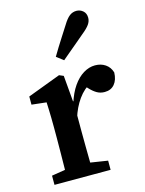

<svg xmlns="http://www.w3.org/2000/svg" viewBox="-116 -839 686 909"><g transform="rotate(-15 226.5 -384.5)"><path d="M36 0V-45L141 -62H202L311 -45V0ZM101 0Q102 -25 102.5 -62.5Q103 -100 103.5 -140Q104 -180 104 -212V-265Q104 -292 103.5 -311.5Q103 -331 102.5 -349Q102 -367 101 -387L29 -395V-435L191 -496L212 -487L223 -360L225 -359V-212Q225 -180 225.5 -140Q226 -100 226.5 -62.5Q227 -25 228 0ZM221 -277 200 -350H222Q237 -398 259.5 -430.5Q282 -463 310 -480Q338 -497 367 -497Q396 -497 417.5 -482.5Q439 -468 447 -441Q446 -405 428.5 -384Q411 -363 380 -363Q359 -363 342.5 -372.5Q326 -382 310 -399L284 -427L331 -425Q291 -404 263.5 -365.5Q236 -327 221 -277ZM199 -584Q211 -604 223.5 -624.5Q236 -645 251 -668Q266 -691 283 -718Q300 -746 315 -757.5Q330 -769 349 -769Q367 -769 381 -757Q395 -745 395 -723Q395 -706 384 -690.5Q373 -675 348 -655Q325 -635 305.5 -619Q286 -603 268.5 -588Q251 -573 233 -558Z"/></g></svg>

Font: Source Serif 4 18pt SemiBold
Style: Regular
Weight: 600
Designer: Frank Grießhammer
Foundry: Adobe Systems Incorporated
Version: Version 4.004;hotconv 1.0.116;makeotfexe 2.5.65601